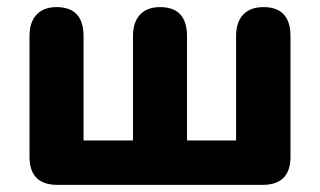

<svg xmlns="http://www.w3.org/2000/svg" viewBox="-20 -520 900 540"><path d="M142 0Q63 0 63 -79V-418Q63 -458 83 -479Q103 -500 139 -500Q215 -500 215 -418V-125H354V-418Q354 -458 374 -479Q394 -500 430 -500Q506 -500 506 -418V-125H644V-418Q644 -458 664 -479Q684 -500 721 -500Q797 -500 797 -418V-79Q797 0 718 0Z"/></svg>

Font: Chiron GoRound TC EB
Style: Regular
Weight: 700
Designer: Ryoko NISHIZUKA 西塚涼子 (kana, bopomofo & ideographs); Paul D. Hunt (Latin, Greek & Cyrillic); Sandoll Communications 산돌커뮤니
Foundry: Adobe
Version: Version 1.000;hotconv 1.1.1;makeotfexe 2.6.0